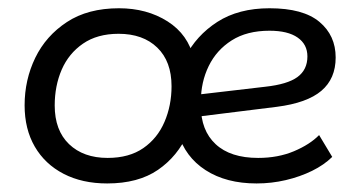

<svg xmlns="http://www.w3.org/2000/svg" viewBox="-20 -427 848 458"><path d="M235.7 10.6Q176.1 10.6 131.7 -12.4Q87.3 -35.4 63 -77.2Q38.7 -119 38.7 -175.8Q38.7 -236.6 64.1 -289.1Q89.6 -341.6 139.6 -374.4Q189.6 -407.3 263.9 -407.3Q330.3 -407.3 379.7 -376Q429 -344.6 442.3 -287.7L421.6 -290.1Q447.9 -342.2 498.5 -374.8Q549.2 -407.3 622.9 -407.3Q703.3 -407.3 742 -374.8Q780.7 -342.4 780.7 -289.9Q780.7 -239.2 746.5 -210.3Q712.4 -181.4 640.3 -172.2L432.6 -146.4L432.2 -199L612.9 -220.1Q665.8 -225.9 689.5 -243.2Q713.3 -260.6 713.3 -292.4Q713.3 -321.2 690 -337.4Q666.8 -353.7 622.9 -353.7Q569 -353.7 532.8 -330.7Q496.5 -307.7 477.9 -269.5Q459.2 -231.3 459.2 -185.5V-174.2Q459.2 -115.9 494.4 -83.1Q529.6 -50.3 595.8 -50.3Q643.3 -50.3 681.3 -66.3Q719.2 -82.3 741.2 -104.8L772.5 -52.7Q753.1 -33.6 724.5 -19.5Q695.8 -5.4 661.8 2.6Q627.8 10.6 592 10.6Q519.7 10.6 470.6 -21Q421.5 -52.6 404.7 -109.6L427.9 -108.4Q404 -54.3 356.8 -21.8Q309.6 10.6 235.7 10.6ZM236.7 -50.3Q288.2 -50.3 322 -73.8Q355.7 -97.2 372.4 -136.3Q389.2 -175.4 389.2 -221.3Q389.2 -280.6 355.1 -313.5Q321.1 -346.4 262.9 -346.4Q212.1 -346.4 178 -322.9Q144 -299.5 127.2 -260.9Q110.5 -222.3 110.5 -175.4Q110.5 -116.1 144.7 -83.2Q179 -50.3 236.7 -50.3Z"/></svg>

Font: Rokkitt SemiBold
Style: Italic
Weight: 600
Italic angle: -9°
Designer: Vernon Adams
Foundry: Vernon Adams
Version: Version 3.103